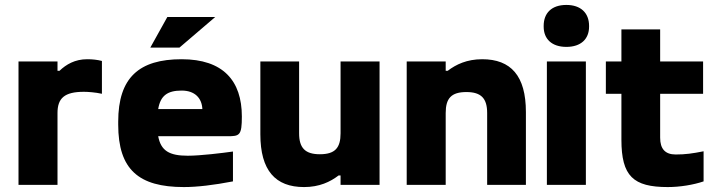

<svg xmlns="http://www.w3.org/2000/svg" viewBox="-20 -749 2903 778"><path d="M333 -509C284 -509 248 -488 221 -462H213V-500H55V0H213V-291C213 -351 241 -377 320 -377C335 -377 366 -375 393 -369V-502C374 -507 354 -509 333 -509Z M960 -277C960 -422 884 -509 716 -509C544 -509 459 -435 459 -256V-244C459 -62 542 9 725 9C779 9 846 1 924 -14V-135C882 -129 792 -118 741 -118C666 -118 632 -138 621 -197H902C951 -197 960 -200 960 -277ZM589 -556H707L852 -680H658ZM621 -307C630 -361 658 -382 716 -382C769 -382 798 -352 800 -307Z M1518 0V-500H1360V-209C1360 -150 1338 -124 1276 -124C1216 -124 1192 -150 1192 -209V-500H1035V-205C1035 -58 1096 9 1212 9C1274 9 1318 -12 1352 -38H1360V0Z M1628 -500V0H1786V-291C1786 -350 1808 -376 1870 -376C1930 -376 1954 -350 1954 -291V0H2111V-295C2111 -442 2050 -509 1934 -509C1872 -509 1828 -488 1794 -462H1786V-500Z M2196 -500V0H2354V-500ZM2183 -641C2183 -591 2216 -559 2275 -559C2334 -559 2367 -591 2367 -641V-644C2367 -697 2333 -729 2275 -729C2215 -729 2183 -696 2183 -644Z M2718 -123C2675 -123 2655 -146 2655 -191V-369H2829V-500H2655V-630H2498V-500H2435V-369H2498V-183C2498 -35 2546 9 2686 9C2735 9 2790 0 2831 -14V-136C2786 -127 2757 -123 2718 -123Z"/></svg>

Font: LT Wave Alt Black
Style: Regular
Weight: 900
Designer: Daniel Lyons
Version: Version 2.5 (Glyphs App)